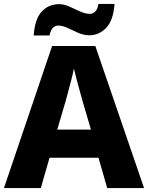

<svg xmlns="http://www.w3.org/2000/svg" viewBox="-20 -1042 747 969"><path d="M521 -93 477 -246H230L186 -93H0L243 -810H461L707 -93ZM397 -531Q392 -549 383.5 -579.5Q375 -610 366.5 -642Q358 -674 353 -696Q349 -674 340.5 -641.5Q332 -609 324 -578.5Q316 -548 311 -531L269 -388H439ZM150 -863Q156 -947 191 -984Q226 -1021 278 -1021Q304 -1021 331 -1008.5Q358 -996 384.5 -984Q411 -972 435 -972Q447 -972 459.5 -982.5Q472 -993 477 -1022H558Q552 -939 516 -901.5Q480 -864 431 -864Q403 -864 375.5 -876Q348 -888 322 -900.5Q296 -913 272 -913Q260 -913 248 -902.5Q236 -892 230 -863Z"/></svg>

Font: Noto Sans Kannada UI ExtraBold
Style: Regular
Weight: 800
Designer: Jelle Bosma - Monotype Design Team
Foundry: Monotype Imaging Inc.
Version: Version 2.005; ttfautohint (v1.8.4.7-5d5b)